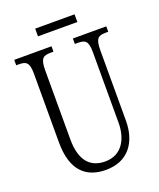

<svg xmlns="http://www.w3.org/2000/svg" viewBox="-153 -927 855 1031"><g transform="rotate(-20 274.5 -411.5)"><path d="M174 -789H399V-833H174ZM273 10C401 10 463 -80 463 -203V-604C463 -673 480 -683 524 -683H537V-714H346V-683H362C406 -683 422 -673 422 -606V-205C422 -116 382 -34 284 -34C203 -34 148 -84 148 -210V-603C148 -673 165 -683 208 -683H224V-714H11V-683H25C68 -683 85 -673 85 -607V-215C85 -54 160 10 273 10Z"/></g></svg>

Font: Noto Serif Myanmar ExtraCondensed Light
Style: Regular
Weight: 300
Width: 2
Designer: Ben Mitchell and the Monotype Design Team
Foundry: Monotype Imaging Inc.
Version: Version 2.106